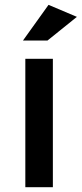

<svg xmlns="http://www.w3.org/2000/svg" viewBox="-20 -776 339 796"><path d="M75.2 -607.9 181.2 -755.9 298.8 -706.1 176.8 -607.9ZM85 0V-532.2H199.2V0Z"/></svg>

Font: Trueno
Style: Rg
Weight: 400
Designer: Julieta Ulanovsky
Foundry: Julieta Ulanovsky
Version: Version 3.001b